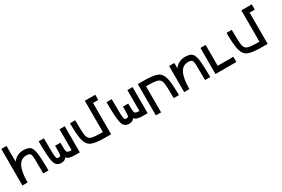

<svg xmlns="http://www.w3.org/2000/svg" viewBox="133 -2367 5859 3983"><g transform="rotate(-30 3062.5 -375.0)"><path d="M0 0V-875H125V-500Q226.6 -625 375 -625Q484.4 -625 535.2 -585.9Q585.9 -546.9 605.5 -418Q625 -289.1 625 0H500Q500 -281.2 496.1 -367.2Q492.2 -453.1 468.8 -476.6Q445.3 -500 375 -500Q125 -500 125 0Z M1250 -625H1375V0H1250Q1101.6 0 1062.5 -62.5Q1023.4 0 937.5 0Q820.3 0 785.2 -113.3Q750 -226.6 750 -625H875Q875 -343.8 878.9 -257.8Q882.8 -171.9 894.5 -148.4Q906.2 -125 937.5 -125Q984.4 -125 992.2 -156.2Q1000 -187.5 1000 -375H1125Q1125 -187.5 1140.6 -156.2Q1156.2 -125 1250 -125Z M2000 -875H2250V-750H2125V0H2000Q1765.6 0 1668 -39.1Q1570.3 -78.1 1535.2 -203.1Q1500 -328.1 1500 -625H1625Q1625 -343.8 1640.6 -257.8Q1656.2 -171.9 1722.7 -148.4Q1789.1 -125 2000 -125Z M2875 -625H3000V0H2875Q2726.6 0 2687.5 -62.5Q2648.4 0 2562.5 0Q2445.3 0 2410.2 -113.3Q2375 -226.6 2375 -625H2500Q2500 -343.8 2503.9 -257.8Q2507.8 -171.9 2519.5 -148.4Q2531.2 -125 2562.5 -125Q2609.4 -125 2617.2 -156.2Q2625 -187.5 2625 -375H2750Q2750 -187.5 2765.6 -156.2Q2781.2 -125 2875 -125Z M3250 125H3125V-625H3250Q3484.4 -625 3582 -585.9Q3679.7 -546.9 3714.8 -421.9Q3750 -296.9 3750 0H3625Q3625 -281.2 3609.4 -367.2Q3593.8 -453.1 3527.3 -476.6Q3460.9 -500 3250 -500Z M3875 0V-625H4000V-500Q4101.6 -625 4250 -625Q4359.4 -625 4410.2 -585.9Q4460.9 -546.9 4480.5 -418Q4500 -289.1 4500 0H4375Q4375 -281.2 4371.1 -367.2Q4367.2 -453.1 4343.8 -476.6Q4320.3 -500 4250 -500Q4000 -500 4000 0Z M4750 -625V-125H5125V0H4625V-625Z M5750 -875H6000V-750H5875V0H5750Q5515.6 0 5418 -39.1Q5320.3 -78.1 5285.2 -203.1Q5250 -328.1 5250 -625H5375Q5375 -343.8 5390.6 -257.8Q5406.2 -171.9 5472.7 -148.4Q5539.1 -125 5750 -125Z"/></g></svg>

Font: CraftyPE
Style: Regular
Weight: 400
Designer: Erek Butcher
Foundry: Haunted Coop
Version: Version 0.018;April 4, 2024;FontCreator 15.0.0.2962 64-bit